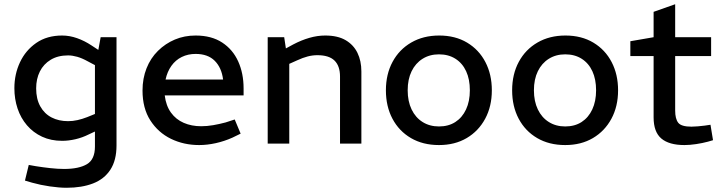

<svg xmlns="http://www.w3.org/2000/svg" viewBox="-20 -679 3417 908"><path d="M295 209Q260 209 215.5 202.5Q171 196 132 185L98 175L116 101L150 107Q181 112 217 116Q253 120 283 120Q353 120 391 97.5Q429 75 429 14V-57L399 -43Q369 -28 336.5 -20.5Q304 -13 274 -13Q221 -13 179 -32.5Q137 -52 107.5 -86.5Q78 -121 63 -166Q48 -211 48 -262Q48 -328 74.5 -384.5Q101 -441 151.5 -476Q202 -511 274 -511Q309 -511 344.5 -498.5Q380 -486 413 -464L445 -443L456 -503H531V9Q531 79 502 123.5Q473 168 420 188.5Q367 209 295 209ZM151 -261Q151 -211 170.5 -176Q190 -141 224 -123.5Q258 -106 302 -106Q324 -106 346.5 -111Q369 -116 392 -125L429 -140V-371L395 -389Q368 -404 345 -410.5Q322 -417 302 -417Q254 -417 220 -396.5Q186 -376 168.5 -341Q151 -306 151 -261Z M922 7Q849 7 788.5 -22.5Q728 -52 691 -109.5Q654 -167 654 -251Q654 -308 673 -356Q692 -404 727 -438.5Q762 -473 807 -492Q852 -511 905 -511Q980 -511 1030.5 -478Q1081 -445 1106.5 -388.5Q1132 -332 1132 -261V-228H759Q765 -179 788.5 -146.5Q812 -114 849 -98Q886 -82 931 -82Q959 -82 988 -87Q1017 -92 1047 -100L1090 -114L1118 -47L1079 -28Q1041 -11 1000.5 -2Q960 7 922 7ZM763 -303H1035Q1028 -359 995.5 -391.5Q963 -424 905 -424Q869 -424 839.5 -409.5Q810 -395 790.5 -367.5Q771 -340 763 -303Z M1246 0V-503H1324L1332 -450L1367 -469Q1405 -489 1443 -500Q1481 -511 1518 -511Q1577 -511 1614.5 -489Q1652 -467 1670.5 -429Q1689 -391 1689 -341V0H1588V-317Q1588 -367 1562 -392.5Q1536 -418 1481 -418Q1458 -418 1435 -412Q1412 -406 1386 -394L1348 -377V0Z M2056 7Q1980 7 1923.5 -26Q1867 -59 1836 -117.5Q1805 -176 1805 -252Q1805 -328 1836.5 -386.5Q1868 -445 1925 -478Q1982 -511 2057 -511Q2133 -511 2189 -477.5Q2245 -444 2275.5 -385.5Q2306 -327 2306 -252Q2306 -176 2274.5 -117.5Q2243 -59 2187 -26Q2131 7 2056 7ZM2056 -81Q2101 -81 2133.5 -102Q2166 -123 2184 -161.5Q2202 -200 2202 -252Q2202 -304 2184.5 -342Q2167 -380 2134 -401Q2101 -422 2056 -422Q2012 -422 1978.5 -401Q1945 -380 1926.5 -342Q1908 -304 1908 -252Q1908 -200 1926.5 -161.5Q1945 -123 1978.5 -102Q2012 -81 2056 -81Z M2653 7Q2577 7 2520.5 -26Q2464 -59 2433 -117.5Q2402 -176 2402 -252Q2402 -328 2433.5 -386.5Q2465 -445 2522 -478Q2579 -511 2654 -511Q2730 -511 2786 -477.5Q2842 -444 2872.5 -385.5Q2903 -327 2903 -252Q2903 -176 2871.5 -117.5Q2840 -59 2784 -26Q2728 7 2653 7ZM2653 -81Q2698 -81 2730.5 -102Q2763 -123 2781 -161.5Q2799 -200 2799 -252Q2799 -304 2781.5 -342Q2764 -380 2731 -401Q2698 -422 2653 -422Q2609 -422 2575.5 -401Q2542 -380 2523.5 -342Q2505 -304 2505 -252Q2505 -200 2523.5 -161.5Q2542 -123 2575.5 -102Q2609 -81 2653 -81Z M3217 7Q3144 7 3107.5 -24Q3071 -55 3071 -124V-414H2961V-484L3071 -503V-623L3173 -659V-503H3343V-414H3173V-156Q3173 -117 3187.5 -98.5Q3202 -80 3250 -80Q3264 -80 3280 -81.5Q3296 -83 3313 -85L3340 -89L3352 -16L3328 -9Q3302 -2 3272 2.5Q3242 7 3217 7Z"/></svg>

Font: REM
Style: Regular
Weight: 400
Designer: Octavio Pardo
Foundry: Ashler Design
Version: Version 1.005;gftools[0.9.28]